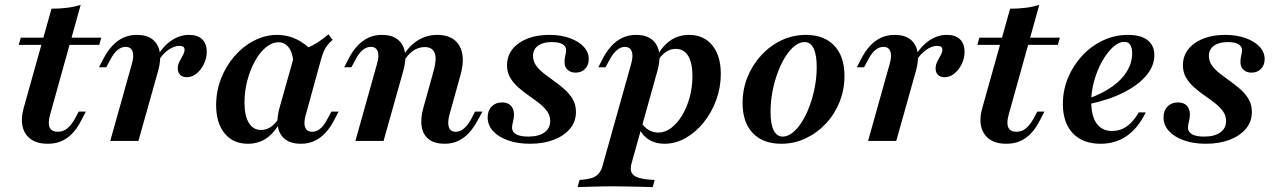

<svg xmlns="http://www.w3.org/2000/svg" viewBox="-20 -569 5146 775"><path d="M172.6 11.3Q110.5 11.3 83.9 -28.2Q57.3 -67.7 75.8 -133.9L187.9 -533.9Q221 -533.9 250 -537.5Q279 -541.1 305.6 -549.2L182.3 -106.5Q172.6 -71.8 180.6 -54.4Q188.7 -37.1 213.7 -37.1Q234.7 -37.1 251.2 -50.4Q267.7 -63.7 283.1 -91.1L297.6 -118.5H326.6L303.2 -74.2Q289.5 -48.4 270.6 -29Q251.6 -9.7 227.8 0.8Q204 11.3 172.6 11.3ZM55.6 -387.9 63.7 -416.9H388.7L380.6 -387.9Z M425 0 512.1 -310.5Q521.8 -343.5 514.9 -361.7Q508.1 -379.8 487.1 -379.8Q469.4 -379.8 453.6 -366.5Q437.9 -353.2 424.2 -325.8L408.9 -297.6H379.8L397.6 -332.3Q413.7 -362.9 433.5 -384.3Q453.2 -405.6 477.8 -416.9Q502.4 -428.2 532.3 -428.2Q572.6 -428.2 595.6 -410.1Q618.5 -391.9 624.6 -359.7Q630.6 -327.4 618.5 -283.9L538.7 0ZM733.9 -257.3Q716.9 -257.3 707.3 -266.9Q697.6 -276.6 697.6 -291.9Q697.6 -307.3 704.4 -320.6Q711.3 -333.9 718.1 -346Q725 -358.1 725 -368.5Q725 -383.9 704 -383.9Q683.1 -383.9 659.7 -367.7Q636.3 -351.6 620.2 -324.2L613.7 -341.1Q638.7 -383.1 672.2 -405.6Q705.6 -428.2 743.5 -428.2Q777.4 -428.2 796 -410.5Q814.5 -392.7 814.5 -360.5Q814.5 -333.9 802.8 -310.1Q791.1 -286.3 773 -271.8Q754.8 -257.3 733.9 -257.3Z M980.6 11.3Q921 11.3 886.7 -30.6Q852.4 -72.6 852.4 -144.4Q852.4 -200.8 872.2 -251.6Q891.9 -302.4 926.6 -342.3Q961.3 -382.3 1006 -405.2Q1050.8 -428.2 1099.2 -428.2Q1139.5 -428.2 1175.4 -411.3Q1211.3 -394.4 1241.1 -362.1L1164.5 -314.5Q1162.1 -354.8 1146 -376.6Q1129.8 -398.4 1104.8 -398.4Q1078.2 -398.4 1053.6 -378.2Q1029 -358.1 1009.7 -323.4Q990.3 -288.7 978.6 -245.2Q966.9 -201.6 966.9 -154.8Q966.9 -100.8 984.7 -72.6Q1002.4 -44.4 1033.9 -44.4Q1055.6 -44.4 1074.2 -57.3Q1092.7 -70.2 1108.9 -96.8L1115.3 -85.5Q1092.7 -37.9 1058.9 -13.3Q1025 11.3 980.6 11.3ZM1194.4 11.3Q1136.3 11.3 1112.9 -27Q1089.5 -65.3 1108.1 -133.1L1171 -356.5Q1211.3 -369.4 1244.4 -387.5Q1277.4 -405.6 1305.6 -430.6L1322.6 -408.1Q1310.5 -397.6 1302 -387.1Q1293.5 -376.6 1287.5 -362.9Q1281.5 -349.2 1275.8 -329L1214.5 -106.5Q1204.8 -73.4 1211.7 -55.2Q1218.5 -37.1 1240.3 -37.1Q1252.4 -37.1 1263.7 -43.5Q1275 -50 1284.7 -62.1Q1294.4 -74.2 1302.4 -90.3L1317.7 -118.5H1346.8L1327.4 -81.5Q1312.1 -52.4 1292.7 -31.9Q1273.4 -11.3 1249.2 0Q1225 11.3 1194.4 11.3Z M1774.2 11.3Q1734.7 11.3 1711.3 -6.5Q1687.9 -24.2 1682.3 -56.5Q1676.6 -88.7 1688.7 -133.1L1731.5 -287.1Q1743.5 -332.3 1734.3 -355.6Q1725 -379 1694.4 -379Q1669.4 -379 1647.6 -364.1Q1625.8 -349.2 1608.1 -318.5L1601.6 -334.7Q1628.2 -381.5 1664.5 -404.8Q1700.8 -428.2 1745.2 -428.2Q1808.9 -428.2 1834.3 -384.3Q1859.7 -340.3 1838.7 -266.1L1794.4 -106.5Q1785.5 -73.4 1791.9 -55.2Q1798.4 -37.1 1819.4 -37.1Q1837.1 -37.1 1852.8 -50.4Q1868.5 -63.7 1883.1 -90.3L1897.6 -118.5H1927.4L1908.9 -84.7Q1892.7 -54 1873 -32.7Q1853.2 -11.3 1829 0Q1804.8 11.3 1774.2 11.3ZM1414.5 0 1501.6 -310.5Q1511.3 -342.7 1504.8 -361.3Q1498.4 -379.8 1476.6 -379.8Q1458.9 -379.8 1443.1 -366.5Q1427.4 -353.2 1413.7 -325.8L1398.4 -297.6H1369.4L1387.1 -332.3Q1403.2 -362.9 1423 -384.3Q1442.7 -405.6 1467.3 -416.9Q1491.9 -428.2 1521.8 -428.2Q1561.3 -428.2 1584.7 -410.1Q1608.1 -391.9 1614.1 -359.7Q1620.2 -327.4 1608.1 -283.9L1528.2 0Z M2119.4 11.3Q2069.4 11.3 2030.6 -2.4Q1991.9 -16.1 1970.2 -39.9Q1948.4 -63.7 1948.4 -95.2Q1948.4 -122.6 1964.5 -139.1Q1980.6 -155.6 2006.5 -155.6Q2029 -155.6 2041.5 -143.1Q2054 -130.6 2054.8 -108.1Q2054.8 -93.5 2050.8 -78.2Q2046.8 -62.9 2046.8 -53.2Q2047.6 -35.5 2064.1 -26.6Q2080.6 -17.7 2112.1 -17.7Q2154 -17.7 2177.4 -34.3Q2200.8 -50.8 2200.8 -80.6Q2200.8 -103.2 2187.9 -120.6Q2175 -137.9 2155.2 -153.2Q2135.5 -168.5 2113.3 -183.9Q2091.1 -199.2 2071.4 -216.9Q2051.6 -234.7 2039.1 -256Q2026.6 -277.4 2026.6 -305.6Q2026.6 -361.3 2074.6 -394.8Q2122.6 -428.2 2197.6 -428.2Q2243.5 -428.2 2279.4 -415.3Q2315.3 -402.4 2335.9 -380.6Q2356.5 -358.9 2356.5 -330.6Q2356.5 -306.5 2341.9 -291.1Q2327.4 -275.8 2303.2 -275.8Q2283.9 -275.8 2271.4 -287.1Q2258.9 -298.4 2258.9 -316.9Q2258.1 -329.8 2261.7 -344Q2265.3 -358.1 2265.3 -366.9Q2264.5 -383.1 2249.6 -391.1Q2234.7 -399.2 2207.3 -399.2Q2171.8 -399.2 2151.6 -384.3Q2131.5 -369.4 2131.5 -343.5Q2131.5 -321.8 2144 -304.4Q2156.5 -287.1 2176.2 -271.8Q2196 -256.5 2218.1 -240.7Q2240.3 -225 2260.1 -207.3Q2279.8 -189.5 2292.3 -167.7Q2304.8 -146 2304.8 -116.9Q2304.8 -78.2 2281 -49.6Q2257.3 -21 2215.3 -4.8Q2173.4 11.3 2119.4 11.3Z M2311.3 186.3 2319.4 157.3Q2348.4 155.6 2366.9 150Q2385.5 144.4 2396.4 131.9Q2407.3 119.4 2412.9 97.6L2527.4 -310.5Q2537.1 -344.4 2529.8 -362.1Q2522.6 -379.8 2502.4 -379.8Q2485.5 -379.8 2469.8 -366.5Q2454 -353.2 2439.5 -325.8L2424.2 -297.6H2395.2L2412.9 -332.3Q2429 -362.9 2448.8 -384.3Q2468.5 -405.6 2493.1 -416.9Q2517.7 -428.2 2547.6 -428.2Q2605.6 -428.2 2629 -389.5Q2652.4 -350.8 2633.9 -283.9L2529 91.1Q2522.6 113.7 2529.4 127.8Q2536.3 141.9 2558.9 148.8Q2581.5 155.6 2622.6 157.3L2614.5 186.3Q2597.6 185.5 2572.2 185.1Q2546.8 184.7 2517.7 183.9Q2488.7 183.1 2458.9 183.1Q2416.1 183.1 2375.8 184.3Q2335.5 185.5 2311.3 186.3ZM2662.1 11.3Q2626.6 11.3 2600 -4.8Q2573.4 -21 2561.3 -49.2L2570.2 -72.6Q2580.6 -54.8 2598.4 -44.4Q2616.1 -33.9 2637.1 -33.9Q2664.5 -33.9 2689.1 -52.4Q2713.7 -71 2733.1 -102.8Q2752.4 -134.7 2763.7 -175.8Q2775 -216.9 2775 -261.3Q2775 -315.3 2757.7 -343.5Q2740.3 -371.8 2707.3 -371.8Q2686.3 -371.8 2667.3 -358.9Q2648.4 -346 2633.1 -320.2L2626.6 -331.5Q2649.2 -379 2683.1 -403.6Q2716.9 -428.2 2761.3 -428.2Q2821 -428.2 2855.2 -385.9Q2889.5 -343.5 2889.5 -271Q2889.5 -216.1 2871 -165.3Q2852.4 -114.5 2820.2 -74.6Q2787.9 -34.7 2747.2 -11.7Q2706.5 11.3 2662.1 11.3Z M3133.9 11.3Q3059.7 11.3 3018.5 -31.9Q2977.4 -75 2977.4 -153.2Q2977.4 -208.9 2997.6 -258.5Q3017.7 -308.1 3053.2 -346.4Q3088.7 -384.7 3134.7 -406.5Q3180.6 -428.2 3233.1 -428.2Q3306.5 -428.2 3347.6 -384.7Q3388.7 -341.1 3388.7 -262.9Q3388.7 -207.3 3369 -157.7Q3349.2 -108.1 3313.7 -70.2Q3278.2 -32.3 3231.9 -10.5Q3185.5 11.3 3133.9 11.3ZM3139.5 -17.7Q3159.7 -17.7 3179.8 -33.9Q3200 -50 3217.3 -77.8Q3234.7 -105.6 3248 -141.5Q3261.3 -177.4 3269 -217.7Q3276.6 -258.1 3276.6 -298.4Q3276.6 -348.4 3264.1 -373.8Q3251.6 -399.2 3227.4 -399.2Q3207.3 -399.2 3187.1 -383.1Q3166.9 -366.9 3149.6 -339.1Q3132.3 -311.3 3119 -275.4Q3105.6 -239.5 3098 -199.2Q3090.3 -158.9 3090.3 -117.7Q3090.3 -68.5 3102.8 -43.1Q3115.3 -17.7 3139.5 -17.7Z M3483.9 0 3571 -310.5Q3580.6 -343.5 3573.8 -361.7Q3566.9 -379.8 3546 -379.8Q3528.2 -379.8 3512.5 -366.5Q3496.8 -353.2 3483.1 -325.8L3467.7 -297.6H3438.7L3456.5 -332.3Q3472.6 -362.9 3492.3 -384.3Q3512.1 -405.6 3536.7 -416.9Q3561.3 -428.2 3591.1 -428.2Q3631.5 -428.2 3654.4 -410.1Q3677.4 -391.9 3683.5 -359.7Q3689.5 -327.4 3677.4 -283.9L3597.6 0ZM3792.7 -257.3Q3775.8 -257.3 3766.1 -266.9Q3756.5 -276.6 3756.5 -291.9Q3756.5 -307.3 3763.3 -320.6Q3770.2 -333.9 3777 -346Q3783.9 -358.1 3783.9 -368.5Q3783.9 -383.9 3762.9 -383.9Q3741.9 -383.9 3718.5 -367.7Q3695.2 -351.6 3679 -324.2L3672.6 -341.1Q3697.6 -383.1 3731 -405.6Q3764.5 -428.2 3802.4 -428.2Q3836.3 -428.2 3854.8 -410.5Q3873.4 -392.7 3873.4 -360.5Q3873.4 -333.9 3861.7 -310.1Q3850 -286.3 3831.9 -271.8Q3813.7 -257.3 3792.7 -257.3Z M4041.9 11.3Q3979.8 11.3 3953.2 -28.2Q3926.6 -67.7 3945.2 -133.9L4057.3 -533.9Q4090.3 -533.9 4119.4 -537.5Q4148.4 -541.1 4175 -549.2L4051.6 -106.5Q4041.9 -71.8 4050 -54.4Q4058.1 -37.1 4083.1 -37.1Q4104 -37.1 4120.6 -50.4Q4137.1 -63.7 4152.4 -91.1L4166.9 -118.5H4196L4172.6 -74.2Q4158.9 -48.4 4139.9 -29Q4121 -9.7 4097.2 0.8Q4073.4 11.3 4041.9 11.3ZM3925 -387.9 3933.1 -416.9H4258.1L4250 -387.9Z M4422.6 11.3Q4350.8 11.3 4310.5 -31Q4270.2 -73.4 4270.2 -149.2Q4270.2 -204.8 4291.1 -255.2Q4312.1 -305.6 4348.8 -344.8Q4385.5 -383.9 4432.7 -406Q4479.8 -428.2 4533.1 -428.2Q4584.7 -428.2 4612.1 -406.9Q4639.5 -385.5 4639.5 -346Q4639.5 -303.2 4607.3 -264.5Q4575 -225.8 4516.1 -196Q4457.3 -166.1 4377.4 -149.2V-172.6Q4432.3 -192.7 4471 -220.6Q4509.7 -248.4 4529.8 -282.7Q4550 -316.9 4550 -353.2Q4550 -376.6 4541.9 -388.3Q4533.9 -400 4518.5 -400Q4495.2 -400 4471.8 -378.2Q4448.4 -356.5 4428.6 -321.4Q4408.9 -286.3 4396.8 -243.5Q4384.7 -200.8 4384.7 -159.7Q4384.7 -100.8 4406.5 -70.6Q4428.2 -40.3 4468.5 -40.3Q4501.6 -40.3 4528.2 -58.9Q4554.8 -77.4 4576.6 -115.3H4604.8Q4574.2 -52.4 4528.6 -20.6Q4483.1 11.3 4422.6 11.3Z M4847.6 11.3Q4797.6 11.3 4758.9 -2.4Q4720.2 -16.1 4698.4 -39.9Q4676.6 -63.7 4676.6 -95.2Q4676.6 -122.6 4692.7 -139.1Q4708.9 -155.6 4734.7 -155.6Q4757.3 -155.6 4769.8 -143.1Q4782.3 -130.6 4783.1 -108.1Q4783.1 -93.5 4779 -78.2Q4775 -62.9 4775 -53.2Q4775.8 -35.5 4792.3 -26.6Q4808.9 -17.7 4840.3 -17.7Q4882.3 -17.7 4905.6 -34.3Q4929 -50.8 4929 -80.6Q4929 -103.2 4916.1 -120.6Q4903.2 -137.9 4883.5 -153.2Q4863.7 -168.5 4841.5 -183.9Q4819.4 -199.2 4799.6 -216.9Q4779.8 -234.7 4767.3 -256Q4754.8 -277.4 4754.8 -305.6Q4754.8 -361.3 4802.8 -394.8Q4850.8 -428.2 4925.8 -428.2Q4971.8 -428.2 5007.7 -415.3Q5043.5 -402.4 5064.1 -380.6Q5084.7 -358.9 5084.7 -330.6Q5084.7 -306.5 5070.2 -291.1Q5055.6 -275.8 5031.5 -275.8Q5012.1 -275.8 4999.6 -287.1Q4987.1 -298.4 4987.1 -316.9Q4986.3 -329.8 4989.9 -344Q4993.5 -358.1 4993.5 -366.9Q4992.7 -383.1 4977.8 -391.1Q4962.9 -399.2 4935.5 -399.2Q4900 -399.2 4879.8 -384.3Q4859.7 -369.4 4859.7 -343.5Q4859.7 -321.8 4872.2 -304.4Q4884.7 -287.1 4904.4 -271.8Q4924.2 -256.5 4946.4 -240.7Q4968.5 -225 4988.3 -207.3Q5008.1 -189.5 5020.6 -167.7Q5033.1 -146 5033.1 -116.9Q5033.1 -78.2 5009.3 -49.6Q4985.5 -21 4943.5 -4.8Q4901.6 11.3 4847.6 11.3Z"/></svg>

Font: Playfair 5pt SemiExpanded Light
Style: Bold Italic
Weight: 700
Italic angle: -15.6°
Version: Version 2.001;gftools[0.9.30]